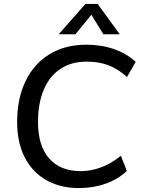

<svg xmlns="http://www.w3.org/2000/svg" viewBox="-20 -947 724 975"><path d="M381 8Q285 8 214.5 -32.5Q144 -73 105.5 -148Q67 -223 67 -328Q67 -447 110 -535.5Q153 -624 232 -672Q311 -720 418 -720Q494 -720 558 -698Q622 -676 669 -633L625 -556Q579 -597 531 -615.5Q483 -634 420 -634Q342 -634 286.5 -597Q231 -560 202 -491Q173 -422 173 -327Q173 -207 229.5 -142.5Q286 -78 390 -78Q440 -78 491.5 -96.5Q543 -115 594 -156L624 -79Q580 -37 517 -14.5Q454 8 381 8ZM363 -773H278L414 -927H476L588 -773H505L444 -872Z"/></svg>

Font: Muli SemiBold
Style: Italic
Weight: 600
Italic angle: -4.541°
Designer: Vernon Adams
Foundry: Vernon Adams
Version: Version 2.100; ttfautohint (v1.8.1.43-b0c9)